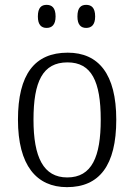

<svg xmlns="http://www.w3.org/2000/svg" viewBox="-20 -761 553 791"><path d="M335 -646C356 -646 372 -658 372 -693C372 -730 356 -741 335 -741C314 -741 299 -730 299 -693C299 -658 314 -646 335 -646ZM172 -646C193 -646 209 -658 209 -693C209 -730 193 -741 172 -741C151 -741 136 -730 136 -693C136 -658 151 -646 172 -646ZM256 10C389 10 459 -79 459 -268C459 -456 386 -544 259 -544C123 -544 54 -455 54 -268C54 -80 130 10 256 10ZM257 -30C159 -30 118 -113 118 -268C118 -425 156 -504 258 -504C357 -504 395 -426 395 -268C395 -116 359 -30 257 -30Z"/></svg>

Font: Noto Serif Myanmar SemiCondensed Light
Style: Regular
Weight: 300
Width: 4
Designer: Ben Mitchell and the Monotype Design Team
Foundry: Monotype Imaging Inc.
Version: Version 2.106